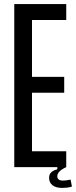

<svg xmlns="http://www.w3.org/2000/svg" viewBox="-20 -820 375 942"><path d="M50 0V-800H305V-722H137V-443H295V-365H137V-78H305V0ZM221 51Q221 34 233 24Q245 14 261 11L262 -12H299L305 0Q261 20 261 45Q261 54 267.5 60Q274 66 289 66Q307 66 326 61L333 95Q323 99 309.5 100.5Q296 102 285 102Q253 102 236.5 88Q220 74 221 51Z"/></svg>

Font: Big Shoulders Display SemiBold
Style: Regular
Weight: 600
Designer: Patric King
Foundry: XO Type Co
Version: Version 1.000; ttfautohint (v1.8.2)